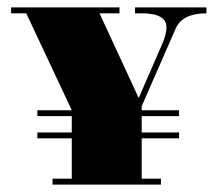

<svg xmlns="http://www.w3.org/2000/svg" viewBox="-20 -508 588 519"><path d="M81 -194V-210H174L51 -472H10V-488H303V-472H249L355 -243L418 -388Q430 -415 430 -434Q430 -472 363 -472H345V-488H538V-472Q473 -472 455 -431L363 -221V-210H464V-194H363V-150H464V-134H363V-25H415V-9H122V-25H174V-134H81V-150H174V-194Z"/></svg>

Font: Elsie Black
Style: Regular
Weight: 900
Designer: Alejandro Inler
Foundry: Alejandro Inler
Version: 1.002